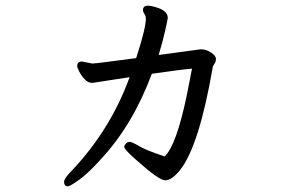

<svg xmlns="http://www.w3.org/2000/svg" viewBox="-20 -607 1040 674"><path d="M218 47Q205 47 205 31Q205 19 233 -9Q368 -152 435 -336L304 -316Q289 -316 277 -329Q265 -342 258 -356Q251 -370 251 -375Q251 -391 268 -391L304 -384Q316 -384 458 -403Q492 -508 492 -541Q492 -551 487 -558Q482 -565 482 -572Q482 -587 499 -587Q511 -587 526 -582Q569 -570 569 -544Q569 -541 560 -500.5Q551 -460 537 -414L685 -434Q704 -434 721 -422.5Q738 -411 738 -401Q738 -391 733.5 -384.5Q729 -378 727 -372Q679 -94 612 -10Q583 26 560 26Q538 26 460 -44Q416 -82 416 -92Q416 -96 421.5 -102.5Q427 -109 436 -109Q443 -109 469.5 -93.5Q496 -78 558 -58Q599 -96 636 -274L654 -366Q617 -363 513 -348Q446 -168 334 -48Q290 1 258 24Q226 47 218 47Z"/></svg>

Font: ToneOZ-Pinyin-WenKai-Medium
Style: Medium
Weight: 700
Designer: Fontworks Inc.
Foundry: ToneOZ
Version: Version 0.240331